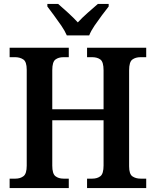

<svg xmlns="http://www.w3.org/2000/svg" viewBox="-20 -957 793 977"><path d="M29 0V-48H59Q83 -48 99.5 -60.5Q116 -73 116 -114V-602Q116 -643 98.5 -654.5Q81 -666 57 -666H29V-714H330V-666H303Q278 -666 262 -654Q246 -642 246 -600V-401H507V-599Q507 -642 491 -654Q475 -666 449 -666H423V-714H724V-666H695Q670 -666 653.5 -654Q637 -642 637 -599V-111Q637 -71 654 -59.5Q671 -48 695 -48H724V0H423V-48H450Q475 -48 491 -60.5Q507 -73 507 -115V-345H246V-114Q246 -73 262 -60.5Q278 -48 303 -48H330V0ZM320 -777Q310 -800 292 -826.5Q274 -853 254.5 -879Q235 -905 221 -924V-937H276Q298 -918 326.5 -892Q355 -866 376 -843Q397 -866 426.5 -892Q456 -918 478 -937H533V-924Q518 -905 498.5 -879Q479 -853 461 -826.5Q443 -800 434 -777Z"/></svg>

Font: Noto Serif SemiCondensed SemiBold
Style: Regular
Weight: 600
Width: 4
Designer: Monotype Design Team
Foundry: Monotype Imaging Inc.
Version: Version 2.013; ttfautohint (v1.8.4.7-5d5b)